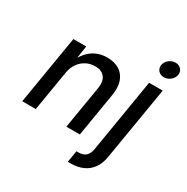

<svg xmlns="http://www.w3.org/2000/svg" viewBox="-210 -936 1285 1320"><g transform="rotate(30 433.0 -276.5)"><path d="M187.5 -319.8 134.3 0H26.9L117.7 -545.9H219.7L199.2 -412.1L187.5 -416Q222.7 -487.8 271.7 -520.3Q320.8 -552.7 383.8 -552.7Q440.9 -552.7 480.2 -528.6Q519.5 -504.4 536.1 -457.8Q552.7 -411.1 541 -343.3L483.9 0H377L433.1 -336.9Q442.9 -397 418 -428Q393.1 -459 341.8 -459Q304.2 -459 271.7 -442.4Q239.3 -425.8 217 -394.5Q194.8 -363.3 187.5 -319.8ZM718.8 -545.9H826.7L730 35.2Q721.2 90.8 694.8 128.2Q668.5 165.5 626.5 184.8Q584.5 204.1 527.8 204.1H506.3L521.5 111.8H538.6Q575.7 111.8 596.2 92.3Q616.7 72.8 622.6 34.7ZM786.6 -629.4Q758.8 -629.4 742.2 -647.9Q725.6 -666.5 729.5 -692.9Q733.9 -719.7 757.1 -738.3Q780.3 -756.8 807.6 -756.8Q835.9 -756.8 852.5 -738.3Q869.1 -719.7 864.7 -692.9Q860.8 -666.5 837.6 -647.9Q814.5 -629.4 786.6 -629.4Z"/></g></svg>

Font: Inter Medium
Style: Italic
Weight: 500
Italic angle: -9.3988°
Designer: Rasmus Andersson
Foundry: rsms
Version: Version 4.001;git-66647c0bb